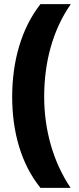

<svg xmlns="http://www.w3.org/2000/svg" viewBox="-20 -752 382 930"><path d="M39 -283C39 -114 82 42 176 158H322C236 30 194 -125 194 -284C194 -447 234 -605 323 -732H176C83 -614 39 -454 39 -283Z"/></svg>

Font: Noto Sans Bengali SemiCondensed ExtraBold
Style: Regular
Weight: 800
Width: 4
Designer: Joana Ranito - Universal Thirst; Jelle Bosma - Monotype Design Team
Foundry: Universal Thirst ehf.
Version: Version 3.000